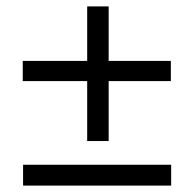

<svg xmlns="http://www.w3.org/2000/svg" viewBox="-20 -595 603 599"><path d="M252 -155V-342H51V-405H252V-575H319V-405H513V-342H319V-155ZM52 -16V-81H514V-16Z"/></svg>

Font: Inconsolata SemiExpanded Thin
Style: Regular
Weight: 100
Width: 6
Monospace: yes
Designer: Raph Levien, Cyreal, Brenton Simpson
Foundry: Raph Levien, Cyreal, Google
Version: Version 3.100; ttfautohint (v1.8.4.7-5d5b)